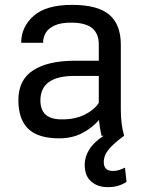

<svg xmlns="http://www.w3.org/2000/svg" viewBox="-20 -558 588 789"><path d="M237 -67.5Q290 -67.5 329.2 -87.5Q368.5 -107.5 386 -135.5V-246H285.5Q146 -246 146 -145Q146 -67.5 232.5 -67.5ZM422 211Q381.5 211 354.8 188Q328 165 328 118.5Q328 87.5 346.5 57Q365 26.5 406 0H397Q389 -36 387 -65Q359 -32.5 317.8 -11Q276.5 10.5 223.5 10.5Q136.5 10.5 96 -28.8Q55.5 -68 55.5 -146.5Q55.5 -230 116.5 -269.2Q177.5 -308.5 288.5 -308.5H386V-375.5Q386 -420 358.5 -442.5Q331 -465 271.5 -465Q231.5 -465 206 -454Q180.5 -443 168.8 -424.2Q157 -405.5 157 -382H67Q67 -447 118 -492.5Q169 -538 276.5 -538Q381 -538 428.8 -497.8Q476.5 -457.5 476.5 -374.5V-106.5Q476.5 -48.5 490 0Q448 30.5 427.2 55.2Q406.5 80 406.5 108.5Q406.5 144.5 444 144.5Q458.5 144.5 470.2 140.5Q482 136.5 493.5 131L500 189.5Q484.5 199.5 466.2 205.2Q448 211 422 211Z"/></svg>

Font: Roberto Sans
Style: Regular
Weight: 400
Designer: Google (font) & Cristiano Sobral (main changes)
Version: Version 1.500; ttfautohint (v1.8.4.7-5d5b-dirty)